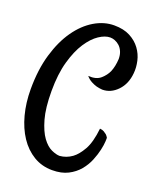

<svg xmlns="http://www.w3.org/2000/svg" viewBox="-141 -757 755 927"><g transform="rotate(20 236.0 -294.0)"><path d="M240.2 85.9Q187.5 85.9 144.5 60.1Q101.6 34.2 71.8 -10.7Q42 -55.7 25.9 -116.2Q9.8 -176.8 9.8 -247.1Q9.8 -347.7 33.2 -426.8Q56.6 -505.9 95.2 -560.5Q133.8 -615.2 183.1 -644.5Q232.4 -673.8 284.2 -673.8Q333 -673.8 366.2 -656.2Q399.4 -638.7 419.4 -611.3Q439.5 -584 446.8 -551.3Q454.1 -518.6 451.2 -489.3Q446.3 -432.6 412.6 -397.5Q378.9 -362.3 335 -362.3Q320.3 -363.3 304.7 -367.2Q291 -371.1 276.4 -378.9Q261.7 -386.7 249 -401.4Q290 -398.4 312.5 -418Q335 -437.5 345.7 -461.9Q357.4 -490.2 359.4 -528.3Q359.4 -549.8 352.5 -565.9Q345.7 -582 334.5 -592.3Q323.2 -602.5 310.5 -607.4Q297.9 -612.3 286.1 -612.3Q259.8 -612.3 229 -591.8Q198.2 -571.3 170.9 -529.8Q143.6 -488.3 125.5 -424.3Q107.4 -360.4 107.4 -272.5Q107.4 -185.5 123 -130.4Q138.7 -75.2 161.1 -44.4Q183.6 -13.7 208.5 -2.4Q233.4 8.8 251 8.8Q285.2 5.9 313.5 -14.6Q337.9 -32.2 359.9 -70.8Q381.8 -109.4 389.6 -181.6Q402.3 -180.7 410.6 -175.8Q418.9 -170.9 424.8 -166Q430.7 -160.2 435.5 -152.3Q436.5 -151.4 435.5 -132.8Q434.6 -114.3 428.7 -87.9Q422.9 -61.5 410.6 -31.2Q398.4 -1 376.5 25.4Q354.5 51.8 321.3 68.8Q288.1 85.9 240.2 85.9Z"/></g></svg>

Font: Rancho
Style: Regular
Weight: 400
Designer: Font Diner, Inc
Foundry: Font Diner, Inc
Version: Version 1.001